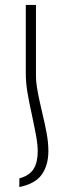

<svg xmlns="http://www.w3.org/2000/svg" viewBox="-20 -541 286 774"><path d="M58 213Q122 200 148.5 162.5Q175 125 175 68Q175 35 168.5 -1.5Q162 -38 149 -92Q147 -100 140 -131.5Q133 -163 129 -188.5Q125 -214 125 -234V-521H84V-245Q84 -207 91 -166Q98 -125 110 -71Q122 -14 127 14.5Q132 43 132 70Q132 113 115.5 140Q99 167 58 178Z"/></svg>

Font: Montserrat arm2 ExtraLight
Style: Regular
Weight: 275
Designer: Julieta Ulanovsky
Foundry: Julieta Ulanovsky
Version: Version 6.000